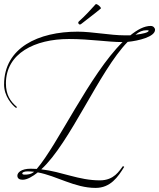

<svg xmlns="http://www.w3.org/2000/svg" viewBox="-20 -857 779 940"><path d="M582 -44C564 -21 539 26 469 26C365 26 285 -16 182 -28C323 -156 466 -510 605 -652C658 -657 739 -677 739 -711C739 -721 730 -730 718 -730C686 -730 653 -712 618 -684H590C520 -684 432 -702 360 -702C169 -702 0 -624 0 -443C0 -385 40 -342 59 -328L63 -333C29 -362 9 -394 9 -449C9 -596 151 -666 317 -666C423 -666 506 -651 580 -651C419 -492 262 -148 160 -30C150 -30 140 -31 130 -31C84 -31 65 -12 65 3C65 18 77 23 91 23C113 23 140 7 165 -13C258 4 345 63 448 63C521 63 558 9 588 -40ZM102 -2C95 -2 89 -3 89 -8C89 -13 98 -18 116 -18C126 -18 137 -17 147 -16C132 -3 113 -2 102 -2ZM698 -709C701 -709 708 -709 708 -707C708 -698 679 -691 643 -687C662 -702 677 -709 698 -709ZM378 -740C409 -765 444 -790 472 -814C473 -815 474 -815 474 -816C474 -824 457 -837 450 -837C449 -837 449 -837 448 -836C428 -814 398 -780 366 -752C364 -750 363 -748 363 -745C364 -741 367 -737 371 -737C373 -737 376 -738 378 -740Z"/></svg>

Font: Stalemate
Style: Regular
Weight: 400
Designer: Astigmatic (AOETI)
Foundry: Astigmatic (AOETI)
Version: Version 001.000